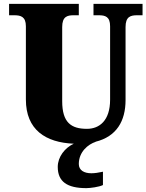

<svg xmlns="http://www.w3.org/2000/svg" viewBox="-20 -734 758 994"><path d="M427 240C447 240 493 234 513 224V155C490 160 470 163 453 163C416 163 388 148 388 115C388 52 436 13 476 0H474C584 -27 630 -108 630 -216V-594C630 -648 656 -655 690 -655H718V-714H464V-655H491C525 -655 550 -648 550 -598V-218C550 -110 495 -67 430 -67C348 -67 302 -100 302 -210V-594C302 -648 328 -655 361 -655H388V-714H27V-655H54C87 -655 114 -648 114 -598V-219C114 -62 216 4 362 10C316 31 279 78 279 130C279 206 327 240 427 240Z"/></svg>

Font: Noto Serif Tamil SemiCondensed Black
Style: Regular
Weight: 900
Width: 4
Designer: Indian Type Foundry, Tom Grace, and the Monotype Design Team
Foundry: Monotype Imaging Inc.
Version: Version 2.004